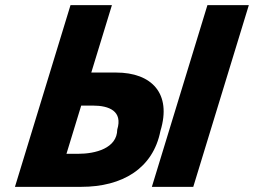

<svg xmlns="http://www.w3.org/2000/svg" viewBox="-20 -722 980 741"><path d="M940.3 -702.1H780.5L566.1 -0.9H725.9ZM37.7 -0.9 252.1 -702.1H411.9L332.3 -442H428.4C565.2 -442 643.4 -361.3 599.2 -216.8C570.6 -71.4 451.8 -0.9 293.5 -0.9ZM293.4 -314.5 236.5 -128.4H281.5C348.3 -128.4 431.8 -149.6 432.5 -221.9C454.3 -293.3 401.3 -314.5 338.4 -314.5Z"/></svg>

Font: Hussar
Style: BdSuprConOblThree
Weight: 700
Foundry: Cannot Into Space Fonts
Version: Version 2.00